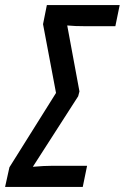

<svg xmlns="http://www.w3.org/2000/svg" viewBox="-61 -734 490 754"><path d="M-41 0 -24 -77 159 -369 108 -639 123 -714H409L392 -631H279Q231 -631 203 -634L251 -375L246 -356L68 -79Q91 -81 110 -82Q129 -83 147 -83H281L264 0Z"/></svg>

Font: Noto Sans ExtraCondensed Medium
Style: Italic
Weight: 500
Width: 2
Italic angle: -12°
Designer: Monotype Design Team
Foundry: Monotype Imaging Inc.
Version: Version 2.013; ttfautohint (v1.8.4.7-5d5b)